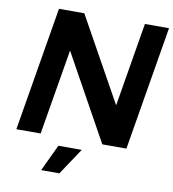

<svg xmlns="http://www.w3.org/2000/svg" viewBox="-95 -783 964 1067"><g transform="rotate(10 386.5 -250.0)"><path d="M34 0 151 -700H294L557 -227L636 -700H772L655 0H519L252 -482L171 0ZM209 200 280 50H412L312 200Z"/></g></svg>

Font: Figtree
Style: Bold Italic
Weight: 700
Italic angle: -9.5°
Foundry: Erik Kennedy
Version: Version 2.001;gftools[0.9.30]